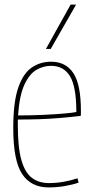

<svg xmlns="http://www.w3.org/2000/svg" viewBox="-20 -810 406 840"><path d="M193 10Q116 10 77 -48.5Q38 -107 38 -250Q38 -364 60 -427Q82 -490 119.5 -515Q157 -540 203 -540Q268 -540 301 -490Q334 -440 334 -325Q334 -321 334 -313.5Q334 -306 333 -303Q303 -299 231.5 -293Q160 -287 58 -287Q58 -281 58 -274.5Q58 -268 58 -262Q58 -165 73.5 -110Q89 -55 119.5 -32Q150 -9 194 -9Q227 -9 260 -15Q293 -21 319 -30L324 -11Q298 -2 263.5 4Q229 10 193 10ZM59 -305Q117 -305 170.5 -307.5Q224 -310 262.5 -313.5Q301 -317 314 -320Q314 -430 286.5 -476Q259 -522 203 -522Q170 -522 139.5 -504.5Q109 -487 87 -440Q65 -393 59 -305ZM181 -596 289 -790H313L202 -596Z"/></svg>

Font: Georama SemiCondensed Thin
Style: Regular
Weight: 100
Width: 4
Designer: Jean-Baptiste Levee
Foundry: Production Type
Version: Version 1.000